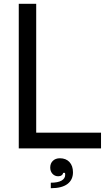

<svg xmlns="http://www.w3.org/2000/svg" viewBox="-20 -783 568 1013"><path d="M513 0H79V-763H171V-83H513ZM248 181Q285 181 304.5 170Q324 159 324 139Q324 133 323 129H313Q312 137 305 142Q298 147 287 147Q269 147 257 134Q245 121 245 101Q245 79 259 65.5Q273 52 296 52Q328 52 346.5 72Q365 92 365 126Q365 166 335.5 188Q306 210 248 210Z"/></svg>

Font: Open Sauce One
Style: Regular
Weight: 400
Designer: Alfredo Marco Pradil
Foundry: Creative Sauce Fz LLC
Version: Version 1.477